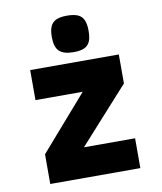

<svg xmlns="http://www.w3.org/2000/svg" viewBox="-86 -843 772 913"><g transform="rotate(-10 300.0 -387.0)"><path d="M82.5 -143.5 310.5 -405H82.5V-550H510.5V-410L270.5 -144H517.5V0H82.5ZM211 -686.5Q211 -719.5 219.8 -738.5Q228.5 -757.5 247.8 -766Q267 -774.5 299.5 -774.5Q332.5 -774.5 351.8 -766Q371 -757.5 379.8 -738.2Q388.5 -719 388.5 -686.5Q388.5 -653.5 380.2 -634.5Q372 -615.5 353.2 -606.8Q334.5 -598 302 -598Q253 -598 232 -618.2Q211 -638.5 211 -686.5Z"/></g></svg>

Font: JuliaMono Black
Style: Regular
Weight: 900
Monospace: yes
Designer: cormullion
Foundry: corm
Version: Version 0.054; ttfautohint (v1.8.4)